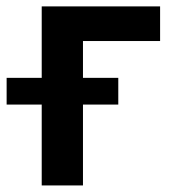

<svg xmlns="http://www.w3.org/2000/svg" viewBox="-61 -565 544 585"><path d="M191.8 0H66.1V-545.5H426.8V-440H191.8ZM299.4 -246.4H-40.8V-327.8H299.4Z"/></svg>

Font: Linik Sans SemiBold
Style: Regular
Weight: 600
Designer: Rasmus Andersson (font), Cristiano Sobral (main changes)
Foundry: rsms
Version: Version 3.018;June 1, 2022;FontCreator 14.0.0.2814 64-bit; t